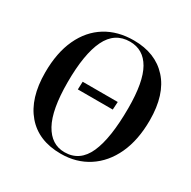

<svg xmlns="http://www.w3.org/2000/svg" viewBox="-168 -906 1074 1081"><g transform="rotate(30 369.5 -365.5)"><path d="M362 14Q217 14 137.5 -79Q58 -172 58 -339Q58 -468 100.5 -559Q143 -650 220 -697.5Q297 -745 401 -745Q542 -745 622.5 -656Q703 -567 703 -400Q703 -271 660 -178.5Q617 -86 540 -36Q463 14 362 14ZM376 -4Q475 -4 519.5 -103.5Q564 -203 564 -399Q564 -569 518.5 -648.5Q473 -728 386 -728Q287 -728 241 -633Q195 -538 195 -354Q195 -176 242.5 -90Q290 -4 376 -4ZM265 -348 267 -399H495L492 -348Z"/></g></svg>

Font: Literata 72pt SemiBold
Style: Italic
Weight: 600
Italic angle: -2°
Designer: Latin by Veronika Burian and Jose Scaglione. Greek by Irene Vlachou. Cyrillic by Vera Evstafieva
Foundry: TypeTogether
Version: Version 3.002